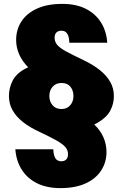

<svg xmlns="http://www.w3.org/2000/svg" viewBox="-20 -738 631 988"><path d="M291 230Q220 230 169.5 204.5Q119 179 91 133.5Q63 88 59 30H254Q255 53 260.5 67Q266 81 275 86.5Q284 92 295 92Q311 92 320.5 83Q330 74 330 55Q330 35 316.5 19Q303 3 270 -15.5Q237 -34 180 -61Q132 -83 97.5 -110.5Q63 -138 44.5 -171Q26 -204 26 -244Q26 -285 44.5 -322Q63 -359 109 -384Q155 -409 236 -414L211 -334Q160 -358 127.5 -389.5Q95 -421 79 -457.5Q63 -494 63 -532Q63 -586 90.5 -628Q118 -670 171 -694Q224 -718 300 -718Q372 -718 422 -692.5Q472 -667 500 -622Q528 -577 532 -518H337Q336 -542 330.5 -555.5Q325 -569 316.5 -574.5Q308 -580 296 -580Q280 -580 270.5 -571Q261 -562 261 -543Q261 -523 274.5 -507Q288 -491 321 -473Q354 -455 411 -428Q459 -405 493.5 -377.5Q528 -350 547 -317Q566 -284 566 -244Q566 -203 547 -168Q528 -133 482.5 -106.5Q437 -80 355 -61L380 -154Q431 -130 464 -98.5Q497 -67 512.5 -31Q528 5 528 44Q528 97 500.5 139.5Q473 182 420 206Q367 230 291 230ZM296 -177Q325 -177 341.5 -196.5Q358 -216 358 -244Q358 -272 342.5 -291.5Q327 -311 297 -311Q268 -311 251 -292Q234 -273 234 -244Q234 -216 250.5 -196.5Q267 -177 296 -177Z"/></svg>

Font: Parkinsans ExtraBold
Style: Regular
Weight: 800
Designer: Red Stone, Indian Type Foundry
Foundry: Indian Type Foundry
Version: Version 1.000